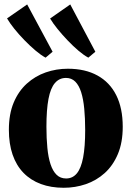

<svg xmlns="http://www.w3.org/2000/svg" viewBox="-20 -856 608 887"><path d="M21 -256.5Q21 -329 43.2 -382Q65.5 -435 104 -469.8Q142.5 -504.5 191.2 -521.5Q240 -538.5 293.5 -538.5Q373.5 -538.5 430.2 -507.2Q487 -476 517 -416.2Q547 -356.5 547 -270.5Q547 -197.5 524.5 -144.2Q502 -91 463.8 -56.5Q425.5 -22 376.5 -5.2Q327.5 11.5 274.5 11.5Q215.5 11.5 168.5 -6Q121.5 -23.5 88.5 -57.5Q55.5 -91.5 38.2 -141.5Q21 -191.5 21 -256.5ZM285.5 -31.5Q315.5 -31.5 335 -55Q354.5 -78.5 364 -128.2Q373.5 -178 373.5 -255.5Q373.5 -309.5 369.2 -353.8Q365 -398 355 -429.8Q345 -461.5 327.8 -478.8Q310.5 -496 285 -496Q254 -496 233.8 -472.5Q213.5 -449 204 -399.2Q194.5 -349.5 194.5 -270.5Q194.5 -217 198.8 -173Q203 -129 213.5 -97.2Q224 -65.5 241.5 -48.5Q259 -31.5 285.5 -31.5ZM190 -590Q169.5 -601 144 -622.5Q118.5 -644 92.8 -670.5Q67 -697 46 -723.2Q25 -749.5 12.5 -771L105.5 -835.5L223 -617L191 -590ZM387.5 -590Q367 -601 342 -622.2Q317 -643.5 292 -669.8Q267 -696 245.8 -722.2Q224.5 -748.5 211.5 -770.5L304.5 -835.5L420.5 -617L388.5 -590Z"/></svg>

Font: Merriweather 96pt ExtraBold
Style: Regular
Weight: 800
Version: Version 2.100